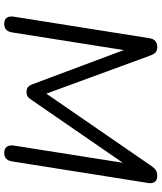

<svg xmlns="http://www.w3.org/2000/svg" viewBox="51 -803 754 896"><g transform="rotate(90 428.0 -355.0)"><path d="M91.4 2.3Q72.1 2.3 63.5 -8.8Q55 -20 57.4 -39.9L158.3 -675.5Q164.1 -711.9 199 -711.9Q215 -711.9 223.8 -704.6Q232.5 -697.3 238.8 -680.3L426.8 -167.9H398.9L756.4 -687.1Q765.6 -700.2 775.8 -706.1Q786 -711.9 801.5 -711.9Q819.9 -711.9 828.6 -700.5Q837.3 -689.1 833.9 -669.1L733.1 -33.6Q727.3 2.3 692.9 2.3Q675 2.3 665.7 -8.8Q656.5 -20 658.9 -39.9L746.7 -596.4H770.8L444.3 -122.2Q437 -110.9 428.9 -106.3Q420.9 -101.7 408.6 -101.7Q394.9 -101.7 386.9 -108.3Q378.8 -114.9 373.5 -128.6L199 -595.1H220L131.1 -33.6Q125.3 2.3 91.4 2.3Z"/></g></svg>

Font: Nunito Variable Extra Light
Style: Italic
Weight: 200
Italic angle: -9°
Designer: Vernon Adams
Foundry: Vernon Adams
Version: Version 3.602